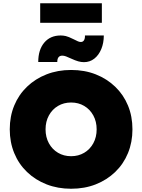

<svg xmlns="http://www.w3.org/2000/svg" viewBox="-20 -1150 874 1180"><path d="M417 10Q335 10 266 -17Q197 -44 146 -93Q95 -142 67.5 -209Q40 -276 40 -355Q40 -435 67.5 -501.5Q95 -568 146 -617Q197 -666 266 -693Q335 -720 417 -720Q500 -720 568.5 -693Q637 -666 688 -617Q739 -568 766.5 -501.5Q794 -435 794 -355Q794 -276 766.5 -209Q739 -142 688 -93Q637 -44 568.5 -17Q500 10 417 10ZM417 -190Q462 -190 497.5 -211Q533 -232 553.5 -269.5Q574 -307 574 -355Q574 -403 553.5 -440.5Q533 -478 497.5 -499Q462 -520 417 -520Q372 -520 336.5 -499Q301 -478 280.5 -440.5Q260 -403 260 -355Q260 -307 280.5 -269.5Q301 -232 336.5 -211Q372 -190 417 -190ZM496 -768Q479 -768 461 -773Q443 -778 417 -790Q398 -799 385.5 -803.5Q373 -808 363 -808Q332 -808 332 -769H215Q215 -844 252 -888Q289 -932 353 -932Q368 -932 384 -928.5Q400 -925 432 -909Q450 -900 459 -896Q468 -892 477 -892Q490 -892 496.5 -903Q503 -914 502 -932H618Q618 -886 602.5 -848.5Q587 -811 559.5 -789.5Q532 -768 496 -768ZM227 -1010V-1130H606V-1010Z"/></svg>

Font: Lexend Black
Style: Regular
Weight: 900
Designer: Bonnie Shaver-Troup, Thomas Jockin
Foundry: Lexend
Version: Version 1.007; ttfautohint (v1.8.3)